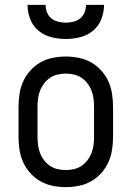

<svg xmlns="http://www.w3.org/2000/svg" viewBox="-20 -760 540 788"><path d="M250 8Q223 8 196 2.5Q169 -3 146 -16Q123 -29 104.5 -49.5Q86 -70 75 -94.5Q64 -119 60 -146Q56 -173 56 -200V-320Q56 -347 60 -374Q64 -401 75 -425.5Q86 -450 104.5 -470.5Q123 -491 146 -504Q169 -517 196 -522.5Q223 -528 250 -528Q277 -528 304 -522.5Q331 -517 354 -504Q377 -491 395.5 -470.5Q414 -450 425 -425.5Q436 -401 440 -374Q444 -347 444 -320V-200Q444 -173 440 -146Q436 -119 425 -94.5Q414 -70 395.5 -49.5Q377 -29 354 -16Q331 -3 304 2.5Q277 8 250 8ZM250 -62Q267 -62 284 -66Q301 -70 315 -79.5Q329 -89 339.5 -103Q350 -117 356 -133Q362 -149 364 -166Q366 -183 366 -200V-320Q366 -337 364 -354Q362 -371 356 -387Q350 -403 339.5 -417Q329 -431 315 -440.5Q301 -450 284 -454Q267 -458 250 -458Q233 -458 216 -454Q199 -450 185 -440.5Q171 -431 160.5 -417Q150 -403 144 -387Q138 -371 136 -354Q134 -337 134 -320V-200Q134 -183 136 -166Q138 -149 144 -133Q150 -117 160.5 -103Q171 -89 185 -79.5Q199 -70 216 -66Q233 -62 250 -62ZM250 -600Q220 -600 190.5 -607.5Q161 -615 138 -634Q115 -653 104 -681.5Q93 -710 93 -740H167Q167 -724 173 -709Q179 -694 191 -684.5Q203 -675 218.5 -671Q234 -667 250 -667Q266 -667 281.5 -671Q297 -675 309 -684.5Q321 -694 327 -709Q333 -724 333 -740H407Q407 -710 396 -681.5Q385 -653 362 -634Q339 -615 309.5 -607.5Q280 -600 250 -600Z"/></svg>

Font: Iosevka www.saffi
Style: Regular
Weight: 400
Monospace: yes
Designer: Belleve Invis
Foundry: Belleve Invis
Version: Version 22.0.2; ttfautohint (v1.8.3)